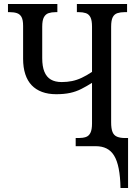

<svg xmlns="http://www.w3.org/2000/svg" viewBox="-20 -734 690 964"><path d="M585 210Q584 153 576 112.5Q568 72 553 47.5Q538 23 515 11.5Q492 0 461 0H360V-41H376Q396 -41 411 -46Q426 -51 434 -67Q442 -83 442 -114V-318Q415 -301 388.5 -287.5Q362 -274 332 -267.5Q302 -261 262 -261Q222 -261 191 -272.5Q160 -284 139 -306Q118 -328 107 -361.5Q96 -395 96 -439V-604Q96 -634 88 -648.5Q80 -663 65 -668Q50 -673 29 -673H20V-714H268V-673H259Q239 -673 224 -668Q209 -663 200.5 -647.5Q192 -632 192 -600V-442Q192 -400 203 -373.5Q214 -347 235.5 -334.5Q257 -322 290 -322Q317 -322 341.5 -327Q366 -332 390.5 -343.5Q415 -355 442 -373V-600Q442 -632 434 -647.5Q426 -663 411 -668Q396 -673 376 -673H366V-714H618V-673H605Q585 -673 569.5 -668Q554 -663 546 -647.5Q538 -632 538 -600V-120Q538 -88 545 -71Q552 -54 568 -47.5Q584 -41 608 -41H623V210Z"/></svg>

Font: Noto Serif Condensed
Style: Regular
Weight: 400
Width: 3
Designer: Monotype Design Team
Foundry: Monotype Imaging Inc.
Version: Version 2.015